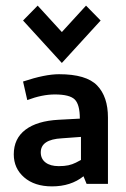

<svg xmlns="http://www.w3.org/2000/svg" viewBox="-20 -654 448 683"><path d="M29 0ZM62 -364 77 -298Q130 -318 175 -318Q228 -318 246 -300Q264 -282 264 -232L189 -228Q112 -224 70.5 -192.5Q29 -161 29 -105Q29 -55 66 -23Q103 9 165 9Q232 9 277 -27L288 0H364V-236Q364 -310 325.5 -350Q287 -390 190 -390Q140 -390 62 -364ZM189 -63Q159 -63 142 -76Q125 -89 125 -112Q125 -158 200 -162L268 -167V-85Q263 -82 250 -75.5Q237 -69 223 -66Q209 -63 189 -63ZM286 -634 338 -581 200 -430 62 -581 114 -634 200 -540Z"/></svg>

Font: Cambay Devanagari
Style: Regular
Weight: 700
Designer: Pooja Saxena
Foundry: Pooja Saxena
Version: Version 1.095;PS 001.095;hotconv 1.0.70;makeotf.lib2.5.58329